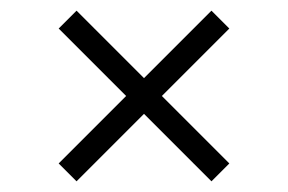

<svg xmlns="http://www.w3.org/2000/svg" viewBox="-20 -398 540 360"><path d="M90 -91.5 216.5 -218 90 -344.5 123.5 -378 250 -251.5 376.5 -378 410 -344.5 283.5 -218 410 -91.5 376.5 -58 250 -184.5 123.5 -58Z"/></svg>

Font: Newsreader Text Medium
Style: Regular
Weight: 500
Designer: Hugues Gentile
Foundry: Production Type
Version: Version 1.002